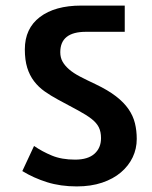

<svg xmlns="http://www.w3.org/2000/svg" viewBox="-20 -657 544 688"><path d="M427 -637V-543H288Q196 -543 196 -470Q196 -451 204 -436.5Q212 -422 227.5 -408.5Q243 -395 267 -382.5Q291 -370 323 -355Q367 -334 395.5 -312Q424 -290 440.5 -266Q457 -242 463.5 -215.5Q470 -189 470 -159Q470 -124 455.5 -93.5Q441 -63 413.5 -39.5Q386 -16 346 -2.5Q306 11 255 11Q197 11 149 -4Q101 -19 60 -44L102 -134Q131 -114 166 -99.5Q201 -85 249 -85Q295 -85 318.5 -106Q342 -127 342 -162Q342 -185 334 -201Q326 -217 308 -231Q290 -245 260.5 -261Q231 -277 188 -300Q162 -314 140 -329.5Q118 -345 102 -366Q86 -387 77.5 -414.5Q69 -442 69 -480Q69 -555 123 -596Q177 -637 271 -637Z"/></svg>

Font: Mukta
Style: Bold
Weight: 700
Designer: Girish Dalvi and Yashodeep Gholap
Foundry: Ek Type
Version: Version 2.538;PS 1.002;hotconv 16.6.51;makeotf.lib2.5.65220;